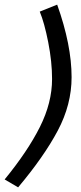

<svg xmlns="http://www.w3.org/2000/svg" viewBox="-52 -764 350 826"><path d="M26 42 -32 8Q67 -113 119.5 -217.5Q172 -322 172 -424Q172 -498 155.5 -582Q139 -666 119 -714L194 -744Q256 -570 256 -432Q256 -314 196.5 -202Q137 -90 26 42Z"/></svg>

Font: Raleway-v4020 Medium
Style: Italic
Weight: 500
Italic angle: -12°
Designer: Matt McInerney, Pablo Impallari, Rodrigo Fuenzalida
Foundry: Matt McInerney, Pablo Impallari, Rodrigo Fuenzalida
Version: Version 4.020;PS 004.020;hotconv 1.0.88;makeotf.lib2.5.64775